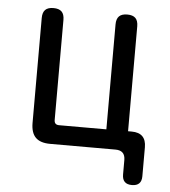

<svg xmlns="http://www.w3.org/2000/svg" viewBox="-51 -606 702 793"><g transform="rotate(5 300.0 -210.0)"><path d="M565 100Q565 120 555 130Q545 140 525 140Q505 140 495 130Q485 120 485 100V40Q485 20 475 10Q465 0 445 0H174Q133 0 113.5 -19.5Q94 -39 94 -80V-515Q94 -538 105 -549Q116 -560 139 -560Q162 -560 173 -549Q184 -538 184 -515V-100Q184 -90 189 -85Q194 -80 204 -80H400V-515Q400 -538 411 -549Q422 -560 445 -560Q468 -560 479 -549Q490 -538 490 -515V-80H505Q535 -80 550 -65Q565 -50 565 -20Z"/></g></svg>

Font: Maple Mono NL
Style: Regular
Weight: 400
Monospace: yes
Designer: subframe7536
Version: Version 7.000